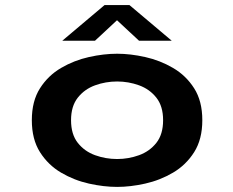

<svg xmlns="http://www.w3.org/2000/svg" viewBox="-20 -723 915 754"><path d="M440 11Q387.5 11 329.2 -2Q271 -15 220 -45Q169 -75 137 -125.5Q105 -176 105 -251Q105 -326 137 -376.2Q169 -426.5 220 -456.2Q271 -486 329.2 -499Q387.5 -512 440 -512Q492 -512 550.2 -499Q608.5 -486 659.5 -456.2Q710.5 -426.5 742.5 -376.2Q774.5 -326 774.5 -251Q774.5 -176 742.5 -125.5Q710.5 -75 659.5 -45Q608.5 -15 550.2 -2Q492 11 440 11ZM440 -98.5Q484.5 -98.5 526 -113.5Q567.5 -128.5 594 -162Q620.5 -195.5 620.5 -251Q620.5 -306 594 -339.5Q567.5 -373 526 -388Q484.5 -403 440 -403Q395 -403 353.5 -388Q312 -373 285.5 -339.5Q259 -306 259 -251Q259 -195.5 285.5 -162Q312 -128.5 353.5 -113.5Q395 -98.5 440 -98.5ZM224.5 -563 390.5 -703H488.5L654.5 -563H526L439.5 -643.5L353 -563Z"/></svg>

Font: Trispace SemiExpanded SemiBold
Style: Regular
Weight: 600
Width: 6
Designer: Tyler Finck
Foundry: Etcetera Type Company
Version: Version 1.210; ttfautohint (v1.8.3)